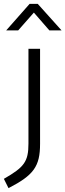

<svg xmlns="http://www.w3.org/2000/svg" viewBox="-72 -752 338 992"><path d="M22 -595 103 -687 183 -595H246L123 -732H81L-40 -595ZM75 -10C75 83 53 112 -52 172L-28 220C102 153 135 108 135 -9V-500H75V-10Z"/></svg>

Font: RazerF5 Light
Style: Regular
Weight: 300
Foundry: Razer Inc.
Version: Version 2